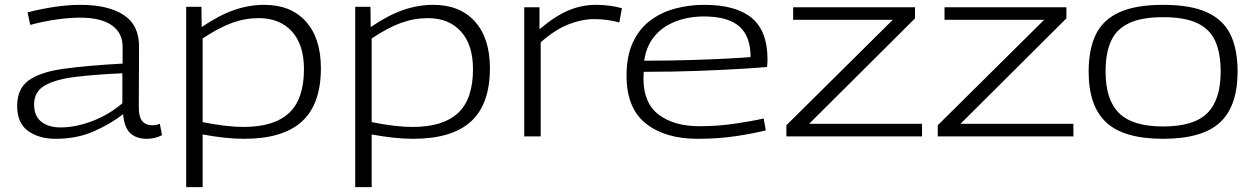

<svg xmlns="http://www.w3.org/2000/svg" viewBox="-20 -564 5192 794"><path d="M51 -126Q51 -197 98.5 -231.5Q146 -266 243 -279.5Q340 -293 487 -301V-368Q488 -427 443 -459Q398 -491 311 -491Q268 -491 214.5 -483.5Q161 -476 105 -461L94 -513Q149 -527 205.5 -535.5Q262 -544 313 -544Q427 -544 491.5 -502Q556 -460 555 -369L554 -130Q553 -81 568 -63.5Q583 -46 609 -46Q626 -46 641 -52L650 -5Q621 10 587 10Q544 10 519 -13Q494 -36 489 -92Q440 -53 369.5 -21.5Q299 10 210 10Q141 10 96 -22.5Q51 -55 51 -126ZM121 -132Q121 -84 151 -60.5Q181 -37 231 -37Q292 -37 361 -63Q430 -89 486 -137V-261Q374 -256 292 -246Q210 -236 165.5 -210.5Q121 -185 121 -132Z M750 210V-536H813L814 -452Q886 -501 948 -522.5Q1010 -544 1073 -544Q1183 -544 1245 -475Q1307 -406 1307 -282Q1307 -133 1228.5 -61.5Q1150 10 989 10Q915 10 818 -8V210ZM987 -39Q1113 -39 1175 -96.5Q1237 -154 1237 -278Q1237 -379 1187 -434Q1137 -489 1050 -489Q994 -489 940 -469.5Q886 -450 818 -405V-59Q868 -49 910 -44Q952 -39 987 -39Z M1449 210V-536H1512L1513 -452Q1585 -501 1647 -522.5Q1709 -544 1772 -544Q1882 -544 1944 -475Q2006 -406 2006 -282Q2006 -133 1927.5 -61.5Q1849 10 1688 10Q1614 10 1517 -8V210ZM1686 -39Q1812 -39 1874 -96.5Q1936 -154 1936 -278Q1936 -379 1886 -434Q1836 -489 1749 -489Q1693 -489 1639 -469.5Q1585 -450 1517 -405V-59Q1567 -49 1609 -44Q1651 -39 1686 -39Z M2211 -534V-443Q2276 -498 2331 -521Q2386 -544 2445 -544Q2475 -544 2503 -540Q2531 -536 2552 -530L2541 -471Q2517 -478 2490 -481.5Q2463 -485 2438 -485Q2387 -485 2331.5 -463.5Q2276 -442 2216 -389V0H2148V-534Z M2865 10Q2730 10 2650.5 -53.5Q2571 -117 2571 -251Q2571 -331 2596.5 -387Q2622 -443 2667 -477.5Q2712 -512 2770 -528Q2828 -544 2893 -544Q3023 -544 3088.5 -490Q3154 -436 3154 -318Q3154 -312 3153.5 -303.5Q3153 -295 3152 -287Q3121 -284 3047.5 -279.5Q2974 -275 2870 -271Q2766 -267 2642 -267Q2641 -253 2641 -240Q2641 -137 2704.5 -89.5Q2768 -42 2873 -42Q2947 -42 3018.5 -52.5Q3090 -63 3138 -74L3147 -25Q3097 -12 3023.5 -1Q2950 10 2865 10ZM2644 -313Q2752 -313 2844.5 -316Q2937 -319 3000.5 -322.5Q3064 -326 3084 -328Q3084 -414 3037 -455Q2990 -496 2890 -496Q2851 -496 2811.5 -487Q2772 -478 2737 -457.5Q2702 -437 2677 -401.5Q2652 -366 2644 -313Z M3232 0V-46L3672 -482H3260V-534H3764V-488L3326 -52H3793V0Z M3858 0V-46L4298 -482H3886V-534H4390V-488L3952 -52H4419V0Z M4482 -268Q4482 -360 4511.5 -421Q4541 -482 4608.5 -513Q4676 -544 4790 -544Q4904 -544 4971.5 -513Q5039 -482 5068.5 -421Q5098 -360 5098 -268Q5098 -125 5025 -57.5Q4952 10 4790 10Q4628 10 4555 -57.5Q4482 -125 4482 -268ZM4552 -268Q4552 -151 4608 -96Q4664 -41 4790 -41Q4917 -41 4972.5 -96Q5028 -151 5028 -268Q5028 -343 5006 -393Q4984 -443 4932 -468Q4880 -493 4790 -493Q4701 -493 4648.5 -468Q4596 -443 4574 -393Q4552 -343 4552 -268Z"/></svg>

Font: Georama Extended Light
Style: Regular
Weight: 300
Width: 7
Designer: Jean-Baptiste Levee
Foundry: Production Type
Version: Version 1.000